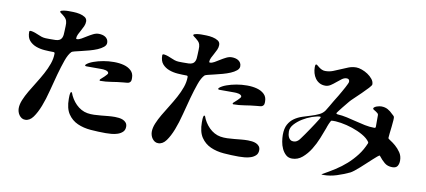

<svg xmlns="http://www.w3.org/2000/svg" viewBox="-76 -1084 3151 1421"><g transform="rotate(10 1500.0 -373.5)"><path d="M291 -479Q291 -489 281 -489Q250 -489 214.5 -491.5Q179 -494 148.5 -505.5Q118 -517 98 -540Q78 -563 78 -605Q78 -615 91.5 -613.5Q105 -612 122 -606Q139 -600 154.5 -593Q170 -586 175 -585Q191 -580 206.5 -579.5Q222 -579 238 -579Q263 -579 281 -579.5Q299 -580 311 -587Q323 -594 329 -609Q335 -624 335 -654Q335 -671 336.5 -694Q338 -717 333 -733Q329 -745 320 -754.5Q311 -764 301.5 -771Q292 -778 285 -783.5Q278 -789 278 -792Q278 -797 286 -800Q294 -803 304 -804.5Q314 -806 323.5 -806.5Q333 -807 336 -807Q350 -807 374.5 -806.5Q399 -806 422.5 -801Q446 -796 463 -785Q480 -774 480 -753Q480 -735 472 -717Q464 -699 454.5 -682.5Q445 -666 437 -649.5Q429 -633 429 -618Q429 -613 435 -613Q450 -613 468 -623.5Q486 -634 506 -646.5Q526 -659 547 -669.5Q568 -680 589 -680Q602 -680 615 -677Q628 -674 638 -667.5Q648 -661 654.5 -650.5Q661 -640 661 -625Q661 -607 643.5 -592.5Q626 -578 600 -567Q574 -556 543 -547.5Q512 -539 484 -532.5Q456 -526 436 -521Q416 -516 412 -512Q390 -490 372.5 -440.5Q355 -391 338 -329.5Q321 -268 304.5 -202.5Q288 -137 267 -83Q246 -29 220.5 6Q195 41 161 41Q146 41 135 34Q124 27 116 16Q108 5 104 -8.5Q100 -22 100 -35Q100 -64 114 -98Q128 -132 149.5 -168.5Q171 -205 195.5 -244Q220 -283 241.5 -322.5Q263 -362 277 -401.5Q291 -441 291 -479ZM656 -350Q659 -353 667.5 -360.5Q676 -368 685 -376.5Q694 -385 700.5 -393Q707 -401 707 -404Q707 -412 700.5 -416.5Q694 -421 685 -423.5Q676 -426 666.5 -426.5Q657 -427 651 -427H540Q538 -427 533.5 -428Q529 -429 529 -433Q529 -435 530.5 -437Q532 -439 534 -441Q551 -456 584 -468Q617 -480 656 -487Q695 -494 736 -494Q777 -494 810.5 -485Q844 -476 865.5 -455.5Q887 -435 887 -402Q887 -396 887 -390Q887 -384 885 -378Q878 -362 859.5 -360Q841 -358 827 -357Q784 -353 742 -346Q700 -339 657 -339L653 -343ZM464 -220 468 -217Q476 -194 489.5 -172.5Q503 -151 521 -133Q539 -115 561 -103Q583 -91 607 -87Q632 -83 658 -84Q684 -85 710 -87.5Q736 -90 761.5 -92.5Q787 -95 813 -95Q827 -95 843.5 -93Q860 -91 874 -85Q888 -79 897.5 -67.5Q907 -56 907 -38Q907 -13 892 1.5Q877 16 855 23.5Q833 31 808.5 33Q784 35 766 35Q709 35 653 30.5Q597 26 552.5 6Q508 -14 480.5 -55Q453 -96 453 -168Q453 -181 453.5 -192.5Q454 -204 458 -217Z M1291 -479Q1291 -489 1281 -489Q1250 -489 1214.5 -491.5Q1179 -494 1148.5 -505.5Q1118 -517 1098 -540Q1078 -563 1078 -605Q1078 -615 1091.5 -613.5Q1105 -612 1122 -606Q1139 -600 1154.5 -593Q1170 -586 1175 -585Q1191 -580 1206.5 -579.5Q1222 -579 1238 -579Q1263 -579 1281 -579.5Q1299 -580 1311 -587Q1323 -594 1329 -609Q1335 -624 1335 -654Q1335 -671 1336.5 -694Q1338 -717 1333 -733Q1329 -745 1320 -754.5Q1311 -764 1301.5 -771Q1292 -778 1285 -783.5Q1278 -789 1278 -792Q1278 -797 1286 -800Q1294 -803 1304 -804.5Q1314 -806 1323.5 -806.5Q1333 -807 1336 -807Q1350 -807 1374.5 -806.5Q1399 -806 1422.5 -801Q1446 -796 1463 -785Q1480 -774 1480 -753Q1480 -735 1472 -717Q1464 -699 1454.5 -682.5Q1445 -666 1437 -649.5Q1429 -633 1429 -618Q1429 -613 1435 -613Q1450 -613 1468 -623.5Q1486 -634 1506 -646.5Q1526 -659 1547 -669.5Q1568 -680 1589 -680Q1602 -680 1615 -677Q1628 -674 1638 -667.5Q1648 -661 1654.5 -650.5Q1661 -640 1661 -625Q1661 -607 1643.5 -592.5Q1626 -578 1600 -567Q1574 -556 1543 -547.5Q1512 -539 1484 -532.5Q1456 -526 1436 -521Q1416 -516 1412 -512Q1390 -490 1372.5 -440.5Q1355 -391 1338 -329.5Q1321 -268 1304.5 -202.5Q1288 -137 1267 -83Q1246 -29 1220.5 6Q1195 41 1161 41Q1146 41 1135 34Q1124 27 1116 16Q1108 5 1104 -8.5Q1100 -22 1100 -35Q1100 -64 1114 -98Q1128 -132 1149.5 -168.5Q1171 -205 1195.5 -244Q1220 -283 1241.5 -322.5Q1263 -362 1277 -401.5Q1291 -441 1291 -479ZM1656 -350Q1659 -353 1667.5 -360.5Q1676 -368 1685 -376.5Q1694 -385 1700.5 -393Q1707 -401 1707 -404Q1707 -412 1700.5 -416.5Q1694 -421 1685 -423.5Q1676 -426 1666.5 -426.5Q1657 -427 1651 -427H1540Q1538 -427 1533.5 -428Q1529 -429 1529 -433Q1529 -435 1530.5 -437Q1532 -439 1534 -441Q1551 -456 1584 -468Q1617 -480 1656 -487Q1695 -494 1736 -494Q1777 -494 1810.5 -485Q1844 -476 1865.5 -455.5Q1887 -435 1887 -402Q1887 -396 1887 -390Q1887 -384 1885 -378Q1878 -362 1859.5 -360Q1841 -358 1827 -357Q1784 -353 1742 -346Q1700 -339 1657 -339L1653 -343ZM1464 -220 1468 -217Q1476 -194 1489.5 -172.5Q1503 -151 1521 -133Q1539 -115 1561 -103Q1583 -91 1607 -87Q1632 -83 1658 -84Q1684 -85 1710 -87.5Q1736 -90 1761.5 -92.5Q1787 -95 1813 -95Q1827 -95 1843.5 -93Q1860 -91 1874 -85Q1888 -79 1897.5 -67.5Q1907 -56 1907 -38Q1907 -13 1892 1.5Q1877 16 1855 23.5Q1833 31 1808.5 33Q1784 35 1766 35Q1709 35 1653 30.5Q1597 26 1552.5 6Q1508 -14 1480.5 -55Q1453 -96 1453 -168Q1453 -181 1453.5 -192.5Q1454 -204 1458 -217Z M2790 -154Q2787 -153 2774.5 -142.5Q2762 -132 2744 -115.5Q2726 -99 2705.5 -80Q2685 -61 2665 -43Q2645 -25 2627.5 -11.5Q2610 2 2600 7Q2556 28 2506 44Q2456 60 2407 60Q2397 60 2392 59Q2393 56 2396 55Q2443 29 2487 1Q2531 -27 2569 -61Q2607 -95 2638.5 -136Q2670 -177 2691 -228Q2693 -232 2690 -238Q2672 -264 2635 -285Q2598 -306 2554.5 -320.5Q2511 -335 2468 -342Q2425 -349 2395 -346Q2391 -342 2387 -334Q2383 -326 2379 -317Q2375 -308 2372 -299Q2369 -290 2367 -284Q2355 -251 2336.5 -205Q2318 -159 2292.5 -118Q2267 -77 2233 -48Q2199 -19 2156 -19Q2128 -19 2109.5 -36Q2091 -53 2079.5 -77.5Q2068 -102 2063.5 -130Q2059 -158 2059 -180Q2059 -229 2075.5 -259Q2092 -289 2118.5 -307.5Q2145 -326 2177 -336.5Q2209 -347 2240.5 -356.5Q2272 -366 2298.5 -378.5Q2325 -391 2340 -413Q2352 -431 2362.5 -450Q2373 -469 2384 -487Q2387 -493 2395.5 -506Q2404 -519 2414 -536Q2424 -553 2434.5 -571.5Q2445 -590 2454 -606.5Q2463 -623 2468.5 -635.5Q2474 -648 2474 -652Q2474 -674 2453 -674Q2435 -674 2417.5 -661.5Q2400 -649 2382 -633.5Q2364 -618 2345 -605.5Q2326 -593 2305 -593Q2280 -593 2261 -603.5Q2242 -614 2229.5 -631.5Q2217 -649 2211 -670.5Q2205 -692 2205 -715Q2205 -720 2206 -728Q2207 -736 2214 -736Q2217 -736 2223.5 -730.5Q2230 -725 2239 -718Q2248 -711 2260 -705.5Q2272 -700 2286 -700Q2316 -700 2343.5 -710.5Q2371 -721 2397.5 -733Q2424 -745 2451.5 -755.5Q2479 -766 2509 -766Q2527 -766 2551 -757.5Q2575 -749 2596 -735Q2617 -721 2632 -702.5Q2647 -684 2647 -663Q2647 -655 2627 -633.5Q2607 -612 2581.5 -587Q2556 -562 2532 -539.5Q2508 -517 2500 -507Q2497 -503 2484 -487.5Q2471 -472 2457.5 -455Q2444 -438 2433 -423.5Q2422 -409 2422 -408Q2422 -405 2424 -403L2431 -400Q2467 -398 2503 -390Q2539 -382 2574 -373Q2609 -364 2645 -356.5Q2681 -349 2717 -349Q2727 -349 2727 -359V-447Q2727 -454 2720.5 -460Q2714 -466 2705.5 -471Q2697 -476 2690.5 -480Q2684 -484 2684 -488Q2684 -494 2691 -499Q2698 -504 2707.5 -507.5Q2717 -511 2726.5 -512.5Q2736 -514 2741 -514Q2769 -514 2790 -502.5Q2811 -491 2830 -471Q2832 -470 2838 -464Q2844 -458 2845 -456Q2848 -451 2846.5 -429Q2845 -407 2842 -380Q2839 -353 2836 -328Q2833 -303 2833 -293Q2833 -288 2851 -277Q2869 -266 2890 -248Q2911 -230 2929 -204Q2947 -178 2947 -143Q2947 -118 2936.5 -101.5Q2926 -85 2898 -85Q2862 -85 2838.5 -105Q2815 -125 2795 -151ZM2309 -361Q2284 -360 2248 -347.5Q2212 -335 2179 -314.5Q2146 -294 2122.5 -268Q2099 -242 2099 -213Q2099 -202 2101 -190.5Q2103 -179 2108 -169Q2113 -159 2121.5 -152.5Q2130 -146 2143 -146Q2155 -146 2163.5 -149.5Q2172 -153 2181 -161Q2185 -164 2196 -179Q2207 -194 2221.5 -214.5Q2236 -235 2252 -259Q2268 -283 2281.5 -303.5Q2295 -324 2304 -339Q2313 -354 2313 -357Z"/></g></svg>

Font: SoukouMincho
Style: Regular
Weight: 400
Designer: Dr. Ken Lunde (project architect, glyph set definition & overall production); Masataka HATTORI  (production & ideograph 
Foundry: Adobe Systems Incorporated
Version: Version 1.00